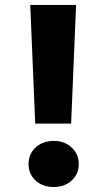

<svg xmlns="http://www.w3.org/2000/svg" viewBox="-20 -747 432 775"><path d="M122.1 -248 102.1 -727.1H287.1L267.1 -248ZM95.2 -84Q95.2 -124.5 123 -150.9Q151.9 -178.2 196.8 -178.2Q241.2 -178.2 270 -150.9Q297.9 -124.5 297.9 -84Q297.9 -45.4 270 -19Q241.7 7.8 196.8 7.8Q151.4 7.8 123 -19Q95.2 -45.4 95.2 -84Z"/></svg>

Font: PoppinsZ
Style: Bold
Weight: 700
Designer: Ninad Kale (Devanagari), Jonny Pinhorn (Latin)
Foundry: Indian Type Foundry
Version: Version 3.002;FEAKit 1.0